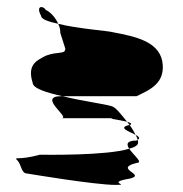

<svg xmlns="http://www.w3.org/2000/svg" viewBox="-20 -703 515 541"><path d="M29 -251C41 -239 39 -214 57 -214C57 -214 247 -182 305 -182C352 -182 274 -188 347 -200C393 -212 298 -227 365 -244C385 -244 356 -266 344 -284C281 -264 107 -267 92 -267C31 -250 17 -263 29 -251ZM72 -470C72 -454 111 -442 156 -432H365C399 -449 449 -467 437 -532C425 -586 363 -600 299 -612C287 -616 198 -622 144 -636C149 -626 150 -617 150 -610L164 -566C164 -549 143 -559 109 -546C87 -534 55 -523 72 -470ZM96 -658C96 -649 116 -642 144 -636C137 -652 124 -668 109 -675C103 -687 79 -689 96 -658ZM153 -370H305C273 -370 314 -366 338 -360C321 -381 306 -401 294 -404C274 -410 208 -419 156 -432H153C83 -432 181 -370 153 -370ZM338 -360C340 -357 343 -354 345 -351H347C353 -354 348 -357 338 -360ZM344 -284C360 -288 369 -294 369 -301C369 -303 369 -306 368 -309C367 -308 366 -308 365 -307C336 -307 336 -296 344 -284ZM345 -351C310 -343 344 -333 362 -323C358 -331 352 -342 345 -351ZM362 -323C365 -318 367 -313 368 -309C376 -314 371 -318 362 -323Z"/></svg>

Font: bitstorm
Style: excn
Weight: 400
Version: Version 0.2